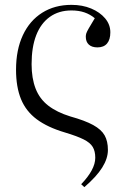

<svg xmlns="http://www.w3.org/2000/svg" viewBox="-20 -543 508 790"><path d="M327 227 314 215Q342 186 357 158.5Q372 131 372 106Q372 79 361.5 61.5Q351 44 324 30.5Q297 17 247 2Q176 -19 131.5 -52Q87 -85 66.5 -135Q46 -185 46 -256Q46 -338 74 -398Q102 -458 153.5 -490.5Q205 -523 274 -523Q319 -523 355 -508Q391 -493 412.5 -467.5Q434 -442 434 -410Q434 -380 420.5 -364Q407 -348 381 -348Q358 -348 345.5 -359.5Q333 -371 333 -392Q333 -399 335 -405.5Q337 -412 345 -426Q353 -440 370 -468Q351 -484 327.5 -492Q304 -500 274 -500Q222 -500 185 -473.5Q148 -447 129 -398Q110 -349 110 -279Q110 -221 126.5 -178.5Q143 -136 178.5 -108.5Q214 -81 269 -64Q330 -47 363.5 -28.5Q397 -10 410.5 14Q424 38 424 74Q424 109 400.5 146.5Q377 184 327 227Z"/></svg>

Font: Literata 60pt Light
Style: Regular
Weight: 300
Designer: Latin by Veronika Burian and Jose Scaglione. Greek by Irene Vlachou. Cyrillic by Vera Evstafieva.
Foundry: TypeTogether
Version: Version 3.103;gftools[0.9.29]